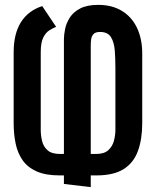

<svg xmlns="http://www.w3.org/2000/svg" viewBox="-20 -732 639 787"><path d="M210 -622 153 -707Q95 -688 65.5 -640.5Q36 -593 36 -518V-227Q36 -183 44 -144Q52 -105 72.5 -75.5Q93 -46 130 -29.5Q167 -13 225 -13H242V22L352 35V-13H375Q446 -13 487 -39Q528 -65 545.5 -113.5Q563 -162 563 -227V-512Q563 -573 541.5 -618Q520 -663 479.5 -687.5Q439 -712 383 -712Q337 -712 309 -697.5Q281 -683 266.5 -660.5Q252 -638 247 -614Q242 -590 242 -571V-101H225Q192 -101 175 -116Q158 -131 152.5 -154Q147 -177 147 -199V-518Q147 -557 157 -577.5Q167 -598 182 -607.5Q197 -617 210 -622ZM375 -101H352V-545Q352 -557 353.5 -570Q355 -583 363 -592Q371 -601 390 -601Q422 -601 435 -579.5Q448 -558 450.5 -524.5Q453 -491 453 -455V-199Q453 -178 447 -155Q441 -132 424 -116.5Q407 -101 375 -101Z"/></svg>

Font: Advent Pro
Style: Bold
Weight: 700
Designer: VivaRado, Andreas Kalpakidis
Foundry: VivaRado, Andreas Kalpakidis
Version: Version 3.000